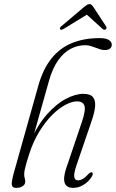

<svg xmlns="http://www.w3.org/2000/svg" viewBox="-20 -904 562 932"><path d="M121 -154Q141 -217 170.8 -265.2Q200.5 -313.5 233.5 -346.2Q266.5 -379 298.2 -395.5Q330 -412 354 -412Q382.5 -412 389.8 -391.2Q397 -370.5 378 -313.5L301.5 -87.5Q291 -55 291.2 -33.8Q291.5 -12.5 302.8 -2.2Q314 8 334.5 8Q361.5 8 386 -7Q410.5 -22 426.5 -48Q430 -54.5 430.2 -59.8Q430.5 -65 426.5 -67Q423 -69 419 -66.8Q415 -64.5 409.5 -59.5Q393.5 -41.5 381.2 -35Q369 -28.5 359 -28.5Q343.5 -28.5 340.5 -44.5Q337.5 -60.5 351 -101L423.5 -313Q438.5 -356 441.5 -386Q444.5 -416 431.5 -432.2Q418.5 -448.5 385 -448.5Q346 -448.5 299.8 -424.2Q253.5 -400 208 -348.8Q162.5 -297.5 125.5 -214.5L133.5 -212.5L218 -512.5Q235 -572.5 261.8 -610.5Q288.5 -648.5 322.2 -666.5Q356 -684.5 392.5 -684.5Q407 -684.5 419.8 -680.8Q432.5 -677 444 -672.5Q455.5 -668 466.5 -664.5Q477.5 -661 488 -661Q505 -661 513.8 -668Q522.5 -675 522.5 -687.5Q522.5 -700 509 -709.5Q495.5 -719 464 -719Q388 -719 329.2 -695Q270.5 -671 229.8 -620.2Q189 -569.5 166 -488L45.5 -59Q38.5 -33 37.2 -18.5Q36 -4 41 2Q46 8 58.5 8Q77 8 89.8 -0.2Q102.5 -8.5 102.5 -22Q102.5 -31.5 100 -39Q97.5 -46.5 97.5 -58Q97.5 -67 99.8 -79Q102 -91 107.2 -109.2Q112.5 -127.5 121 -154ZM408.5 -837H397L477.5 -764Q486 -756.5 492.5 -761Q495.5 -763 496.8 -767Q498 -771 495.5 -775L433 -870.5Q428.5 -877 424.8 -880.5Q421 -884 414.5 -884Q408 -884 402.2 -880.5Q396.5 -877 388.5 -870.5L276.5 -775.5Q272 -771.5 271 -767.5Q270 -763.5 272 -761.5Q274.5 -759 279 -759.8Q283.5 -760.5 289.5 -764Z"/></svg>

Font: Fraunces 72pt Soft Wonky ExtraLight
Style: Italic
Weight: 250
Italic angle: -16°
Version: Version 1.000;[b76b70a41]